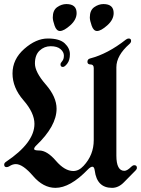

<svg xmlns="http://www.w3.org/2000/svg" viewBox="-39 -906 687 936"><path d="M0 0ZM218.3 -754.9ZM398.9 -820.8Q398.9 -856 420.4 -871.1Q441.9 -886.2 465.3 -886.2Q515.1 -886.2 515.1 -842.3Q515.1 -810.1 484.1 -782.5Q453.1 -754.9 434.1 -754.9Q417 -754.9 408 -780.5Q398.9 -806.2 398.9 -820.8ZM218.3 -820.8Q218.3 -856 239.7 -871.1Q261.2 -886.2 284.7 -886.2Q334.5 -886.2 334.5 -842.3Q334.5 -810.1 303.5 -782.5Q272.5 -754.9 253.4 -754.9Q236.3 -754.9 227.3 -780.5Q218.3 -806.2 218.3 -820.8ZM-18.6 -103.5Q-18.6 -111.3 -9.8 -117.2Q128.9 -210 128.9 -302.2Q128.9 -356 75.4 -417.2Q22 -478.5 22 -547.9Q22 -617.2 79.3 -667.7Q136.7 -718.3 194.1 -718.3Q251.5 -718.3 276.6 -694.6Q301.8 -670.9 301.8 -641.8Q301.8 -612.8 289.1 -596.2Q276.4 -579.6 267.6 -579.6Q255.9 -579.6 255.9 -592.3Q255.9 -598.6 264.2 -607.9Q272.5 -617.2 272.5 -634.8Q272.5 -652.3 256.1 -666.5Q239.7 -680.7 208.3 -680.7Q176.8 -680.7 154.1 -659.4Q131.3 -638.2 131.3 -596.4Q131.3 -554.7 184.1 -494.1Q236.8 -433.6 236.8 -376Q236.8 -291.5 137.7 -196.8Q127.4 -187 127.4 -179.7Q127.4 -172.4 151.9 -172.4Q190.4 -172.4 233.4 -122.3Q276.4 -72.3 318.4 -72.3Q345.2 -72.3 368.2 -97.2Q418 -150.4 418 -222.7V-574.2Q418 -591.8 402.6 -591.8Q387.2 -591.8 387.2 -604.7Q387.2 -617.7 400.4 -621.1Q485.8 -643.1 574.7 -712.9Q581.5 -718.3 588.4 -718.3Q600.1 -718.3 600.1 -706.5Q600.1 -698.7 591.8 -691.4Q528.3 -635.3 528.3 -578.1V-147.5Q528.3 -73.2 567.4 -73.2Q581.1 -73.2 601.6 -93.8Q608.4 -100.6 615.7 -100.6Q628.4 -100.6 628.4 -87.9Q628.4 -81.5 622.6 -75.7L564.9 -17.1Q538.6 9.8 507.3 9.8Q433.6 9.8 422.9 -74.2Q420.4 -93.3 411.4 -93.3Q402.3 -93.3 388.2 -78.6Q302.7 9.8 231.4 9.8Q171.9 9.8 122.1 -48.1Q72.3 -106 38.1 -106Q22.5 -106 6.8 -95.7Q0 -91.3 -6.8 -91.3Q-18.6 -91.3 -18.6 -103.5Z"/></svg>

Font: UnifrakturMaguntia21
Style: Book
Weight: 400
Designer: j. 'mach' wust, Gerrit Ansmann, Georg Duffner, based on a font by Peter Wiegel, original typeface by Carl Albert Fahrenw
Version: Version 2017-03-19